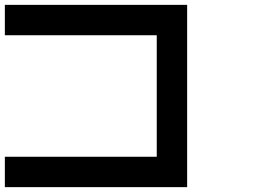

<svg xmlns="http://www.w3.org/2000/svg" viewBox="-20 -770 1040 790"><path d="M0 0V-125H625V-625H0V-750H750V0Z"/></svg>

Font: GalmuriMono7 Regular
Style: Regular
Weight: 400
Designer: Lee Minseo (quiple)
Version: Version 2.399;hotconv 1.1.1;makeotfexe 2.6.0 DEVELOPMENT